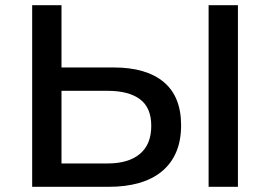

<svg xmlns="http://www.w3.org/2000/svg" viewBox="-20 -720 1041 740"><path d="M418 -460Q543.5 -460 610.8 -404Q678 -348 678 -237Q678 -178.5 659.2 -134.2Q640.5 -90 604.5 -60Q568.5 -30 516.8 -15Q465 0 399 0H104V-700H217V-460ZM394 -90Q475.5 -90 519.2 -126.8Q563 -163.5 563 -235Q563 -305 519.5 -337.5Q476 -370 394 -370H217V-90ZM784 0V-700H897V0Z"/></svg>

Font: Argentum Sans
Style: Regular
Weight: 400
Designer: Julieta Ulanovsky, Owen Earl, Chris M. Simpson, Rasmus Andersson, Cristiano Sobral
Foundry: The Argentum Sans Project Authors
Version: Version 3.135; ttfautohint (v1.8.4.7-5d5b-dirty)